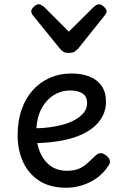

<svg xmlns="http://www.w3.org/2000/svg" viewBox="-20 -865 566 904"><path d="M293 19Q214 19 163 -15Q112 -49 87.5 -105Q63 -161 63 -228Q63 -295 81.5 -348.5Q100 -402 134 -440Q168 -478 214.5 -498.5Q261 -519 316 -519Q365 -519 401.5 -504.5Q438 -490 458.5 -460.5Q479 -431 479 -386Q479 -348 462.5 -317Q446 -286 416 -262.5Q386 -239 345 -223.5Q304 -208 253 -200Q202 -192 145 -191V-261Q178 -261 212.5 -265.5Q247 -270 279 -279Q311 -288 336 -302.5Q361 -317 375.5 -336Q390 -355 390 -379Q390 -411 368.5 -425Q347 -439 311 -439Q278 -439 249.5 -426Q221 -413 198.5 -387.5Q176 -362 163.5 -326Q151 -290 151 -244Q151 -189 168.5 -148Q186 -107 218 -84Q250 -61 295 -61Q325 -61 346 -68.5Q367 -76 385.5 -91.5Q404 -107 426 -129Q441 -144 453.5 -144Q466 -144 480 -133Q494 -122 497 -109.5Q500 -97 490 -84Q465 -46 431 -23.5Q397 -1 361.5 9Q326 19 293 19ZM447 -845Q456 -845 469 -833.5Q482 -822 482 -811Q482 -809 481 -805.5Q480 -802 475 -795L348 -636Q342 -630 333 -623Q324 -616 304 -616Q285 -616 276 -623Q267 -630 262 -636L133 -795Q129 -802 128 -805.5Q127 -809 127 -811Q127 -822 139.5 -833.5Q152 -845 162 -845Q168 -845 174 -841.5Q180 -838 187 -833L304 -716L422 -833Q428 -838 434 -841.5Q440 -845 447 -845Z"/></svg>

Font: Playwrite VN
Style: Regular
Weight: 400
Designer: Veronika Burian, José Scaglione
Foundry: TypeTogether
Version: Version 1.002